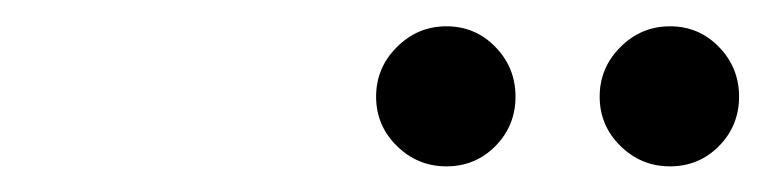

<svg xmlns="http://www.w3.org/2000/svg" viewBox="-20 -971 582 146"><path d="M489.5 -844.5Q467.5 -844.5 451.8 -860Q436 -875.5 436 -897.5Q436 -919.5 451.8 -935.2Q467.5 -951 489.5 -951Q511.5 -951 526.8 -935.2Q542 -919.5 542 -897.5Q542 -875.5 526.8 -860Q511.5 -844.5 489.5 -844.5ZM319.5 -844.5Q297.5 -844.5 281.8 -860Q266 -875.5 266 -897.5Q266 -919.5 281.8 -935.2Q297.5 -951 319.5 -951Q341.5 -951 356.8 -935.2Q372 -919.5 372 -897.5Q372 -875.5 356.8 -860Q341.5 -844.5 319.5 -844.5Z"/></svg>

Font: Bodoni Moda 72pt Medium
Style: Italic
Weight: 500
Italic angle: -13°
Designer: Owen Earl
Foundry: indestructible type
Version: Version 2.004